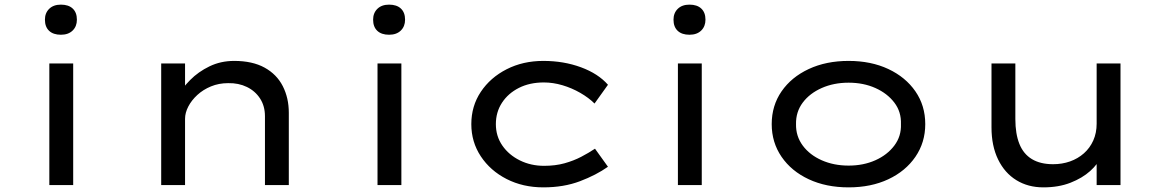

<svg xmlns="http://www.w3.org/2000/svg" viewBox="-20 -799 5033 829"><path d="M193 0V-525H296V0ZM243 -649Q210 -649 192 -666Q174 -683 174 -714Q174 -743 192.5 -761Q211 -779 243 -779Q276 -779 294 -762Q312 -745 312 -714Q312 -685 293.5 -667Q275 -649 243 -649Z M676 0V-525H779V-385L745 -381Q766 -418 801 -453.5Q836 -489 884.5 -512.5Q933 -536 991 -536Q1070 -536 1122.5 -507Q1175 -478 1201 -427Q1227 -376 1227 -312V0H1124V-297Q1124 -341 1103 -373.5Q1082 -406 1046 -423.5Q1010 -441 965 -440Q925 -440 891 -426Q857 -412 832 -389Q807 -366 793 -339Q779 -312 779 -286V0H728Q705 0 692 0Q679 0 676 0Z M1610 0V-525H1713V0ZM1660 -649Q1627 -649 1609 -666Q1591 -683 1591 -714Q1591 -743 1609.5 -761Q1628 -779 1660 -779Q1693 -779 1711 -762Q1729 -745 1729 -714Q1729 -685 1710.5 -667Q1692 -649 1660 -649Z M2326 10Q2238 10 2167.5 -26Q2097 -62 2056 -124Q2015 -186 2015 -263Q2015 -341 2056 -402.5Q2097 -464 2167.5 -500Q2238 -536 2326 -536Q2414 -536 2488.5 -508.5Q2563 -481 2605 -433L2547 -352Q2522 -377 2485.5 -398Q2449 -419 2408.5 -431Q2368 -443 2328 -443Q2267 -443 2220.5 -419.5Q2174 -396 2147.5 -355.5Q2121 -315 2121 -263Q2121 -211 2149 -170.5Q2177 -130 2224.5 -106.5Q2272 -83 2329 -83Q2378 -83 2417.5 -94Q2457 -105 2489.5 -122Q2522 -139 2549 -157L2605 -79Q2554 -43 2484 -16.5Q2414 10 2326 10Z M2907 0V-525H3010V0ZM2957 -649Q2924 -649 2906 -666Q2888 -683 2888 -714Q2888 -743 2906.5 -761Q2925 -779 2957 -779Q2990 -779 3008 -762Q3026 -745 3026 -714Q3026 -685 3007.5 -667Q2989 -649 2957 -649Z M3644 10Q3547 10 3472 -25Q3397 -60 3354.5 -122Q3312 -184 3312 -263Q3312 -343 3354.5 -404.5Q3397 -466 3472 -501Q3547 -536 3644 -536Q3741 -536 3815.5 -501Q3890 -466 3932.5 -404.5Q3975 -343 3975 -263Q3975 -184 3932.5 -122Q3890 -60 3815.5 -25Q3741 10 3644 10ZM3644 -84Q3708 -84 3759.5 -107Q3811 -130 3841.5 -170.5Q3872 -211 3870 -263Q3872 -316 3841.5 -356Q3811 -396 3759.5 -419Q3708 -442 3644 -442Q3580 -442 3528 -419Q3476 -396 3446 -356Q3416 -316 3417 -263Q3416 -211 3446 -170.5Q3476 -130 3528 -107Q3580 -84 3644 -84Z M4485 10Q4419 10 4368.5 -21Q4318 -52 4289.5 -110.5Q4261 -169 4261 -249V-525H4364V-285Q4364 -221 4381.5 -177.5Q4399 -134 4435.5 -112Q4472 -90 4527 -90Q4566 -90 4600 -102Q4634 -114 4660 -137Q4686 -160 4700.5 -192.5Q4715 -225 4715 -265V-525H4818V0H4715V-110L4733 -122Q4721 -91 4687 -60.5Q4653 -30 4602 -10Q4551 10 4485 10Z"/></svg>

Font: Lexend Tera
Style: Regular
Weight: 400
Designer: Bonnie Shaver-Troup, Thomas Jockin
Foundry: Lexend
Version: Version 1.007